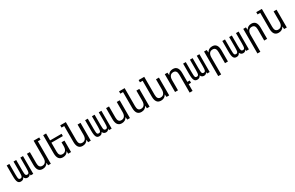

<svg xmlns="http://www.w3.org/2000/svg" viewBox="295 -2830 7838 5107"><g transform="rotate(-30 4214.5 -276.0)"><path d="M168 13.2C221.2 13.2 252 -8.8 274.4 -55.7C293 -7.8 329.1 13.2 373 13.2C415 13.2 447.3 -6.3 469.7 -46.9V0H551.3V-546.9H469.7V-233.9C469.7 -161.1 465.8 -115.7 455.1 -91.8C447.3 -74.2 434.1 -62 406.2 -62C380.4 -62 364.7 -72.3 356.4 -89.4C348.1 -106 342.3 -138.2 342.3 -233.9V-546.9H260.3V-233.9C260.3 -153.8 255.4 -112.8 245.1 -91.8C236.3 -73.2 221.2 -62 192.4 -62C145.5 -62 139.2 -92.3 135.3 -140.1C133.3 -164.1 132.3 -195.3 132.3 -233.9V-546.9H50.3V-230C50.3 -127.9 59.1 -72.8 77.6 -37.1C97.7 1 127.9 13.2 168 13.2Z M837.4 14.2C913.1 14.2 968.3 -19 1000 -82L1008.8 0H1090.3V-689.9H1172.4V-759.8H1000V-236.8C1000 -125 954.6 -64 869.1 -64C796.4 -64 762.2 -108.9 762.2 -207V-546.9H672.4V-207C672.4 -58.6 725.6 14.2 837.4 14.2Z M1459 14.2C1534.7 14.2 1589.8 -19 1621.6 -82V0H1711.9V-351.6H1621.6V-236.8C1621.6 -125 1576.2 -64 1490.7 -64C1418 -64 1383.8 -108.9 1383.8 -207V-477.1H1735.8V-546.9H1383.8V-759.8H1293.9V-207C1293.9 -58.6 1347.2 14.2 1459 14.2Z M2064.9 14.2C2140.6 14.2 2195.8 -19 2227.5 -82L2236.3 0H2317.9V-546.9H2227.5V-236.8C2227.5 -125 2182.1 -64 2096.7 -64C2023.9 -64 1989.7 -108.9 1989.7 -207V-759.8H1817.9V-689.9H1899.9V-207C1899.9 -58.6 1953.1 14.2 2064.9 14.2Z M2576.2 13.2C2629.4 13.2 2660.2 -8.8 2682.6 -55.7C2701.2 -7.8 2737.3 13.2 2781.2 13.2C2823.2 13.2 2855.5 -6.3 2877.9 -46.9V0H2959.5V-546.9H2877.9V-233.9C2877.9 -161.1 2874 -115.7 2863.3 -91.8C2855.5 -74.2 2842.3 -62 2814.5 -62C2788.6 -62 2772.9 -72.3 2764.6 -89.4C2756.3 -106 2750.5 -138.2 2750.5 -233.9V-546.9H2668.5V-233.9C2668.5 -153.8 2663.6 -112.8 2653.3 -91.8C2644.5 -73.2 2629.4 -62 2600.6 -62C2553.7 -62 2547.4 -92.3 2543.5 -140.1C2541.5 -164.1 2540.5 -195.3 2540.5 -233.9V-546.9H2458.5V-230C2458.5 -127.9 2467.3 -72.8 2485.8 -37.1C2505.9 1 2536.1 13.2 2576.2 13.2Z M3268.1 14.2C3342.8 14.2 3398.4 -19 3430.2 -82L3439 0H3520.5V-545.9H3430.2V-236.8C3430.2 -125.5 3383.8 -64 3299.3 -64C3226.6 -64 3192.4 -108.9 3192.4 -207V-545.9H3102.5V-207C3102.5 -59.1 3156.7 14.2 3268.1 14.2Z M3871.1 14.2C3946.8 14.2 4002 -19 4033.7 -82L4042.5 0H4124V-546.9H4033.7V-236.8C4033.7 -125 3988.3 -64 3902.8 -64C3830.1 -64 3795.9 -108.9 3795.9 -207V-759.8H3624V-689.9H3706.1V-207C3706.1 -58.6 3759.3 14.2 3871.1 14.2Z M4473.1 14.2C4548.8 14.2 4604 -19 4635.7 -82L4644.5 0H4726.1V-546.9H4635.7V-236.8C4635.7 -125 4590.3 -64 4504.9 -64C4432.1 -64 4397.9 -108.9 4397.9 -207V-759.8H4226.1V-689.9H4308.1V-207C4308.1 -58.6 4361.3 14.2 4473.1 14.2Z M5233.9 208H5324.2V0H5396.5V-69.8H5324.2V-338.9C5324.2 -487.8 5270 -560.1 5158.2 -560.1C5083.5 -560.1 5027.8 -527.8 4996.1 -464.8L4987.3 -546.9H4906.2V0H4996.1V-309.1C4996.1 -421.4 5042.5 -481.9 5127.4 -481.9C5200.7 -481.9 5233.9 -436.5 5233.9 -338.9Z M5586.4 13.2C5639.6 13.2 5670.4 -8.8 5692.9 -55.7C5711.4 -7.8 5747.6 13.2 5791.5 13.2C5833.5 13.2 5865.7 -6.3 5888.2 -46.9V0H5969.7V-546.9H5888.2V-233.9C5888.2 -161.1 5884.3 -115.7 5873.5 -91.8C5865.7 -74.2 5852.5 -62 5824.7 -62C5798.8 -62 5783.2 -72.3 5774.9 -89.4C5766.6 -106 5760.7 -138.2 5760.7 -233.9V-546.9H5678.7V-233.9C5678.7 -153.8 5673.8 -112.8 5663.6 -91.8C5654.8 -73.2 5639.6 -62 5610.8 -62C5564 -62 5557.6 -92.3 5553.7 -140.1C5551.8 -164.1 5550.8 -195.3 5550.8 -233.9V-546.9H5468.8V-230C5468.8 -127.9 5477.5 -72.8 5496.1 -37.1C5516.1 1 5546.4 13.2 5586.4 13.2Z M6112.3 208H6202.1V-309.1C6202.1 -421.4 6248.5 -481.9 6333.5 -481.9C6406.7 -481.9 6439.9 -436.5 6439.9 -338.9V0H6530.3V-338.9C6530.3 -487.8 6476.1 -560.1 6364.3 -560.1C6289.6 -560.1 6233.9 -527.8 6202.1 -464.8L6193.4 -546.9H6112.3Z M6790.5 13.2C6843.8 13.2 6874.5 -8.8 6897 -55.7C6915.5 -7.8 6951.7 13.2 6995.6 13.2C7037.6 13.2 7069.8 -6.3 7092.3 -46.9V0H7173.8V-546.9H7092.3V-233.9C7092.3 -161.1 7088.4 -115.7 7077.6 -91.8C7069.8 -74.2 7056.6 -62 7028.8 -62C7002.9 -62 6987.3 -72.3 6979 -89.4C6970.7 -106 6964.8 -138.2 6964.8 -233.9V-546.9H6882.8V-233.9C6882.8 -153.8 6877.9 -112.8 6867.7 -91.8C6858.9 -73.2 6843.8 -62 6814.9 -62C6768.1 -62 6761.7 -92.3 6757.8 -140.1C6755.9 -164.1 6754.9 -195.3 6754.9 -233.9V-546.9H6672.9V-230C6672.9 -127.9 6681.6 -72.8 6700.2 -37.1C6720.2 1 6750.5 13.2 6790.5 13.2Z M7316.4 208H7406.2V-309.1C7406.2 -421.4 7452.6 -481.9 7537.6 -481.9C7610.8 -481.9 7644 -436.5 7644 -338.9V0H7734.4V-338.9C7734.4 -487.8 7680.2 -560.1 7568.4 -560.1C7493.7 -560.1 7438 -527.8 7406.2 -464.8L7397.5 -546.9H7316.4Z M8085.4 14.2C8161.1 14.2 8216.3 -19 8248 -82L8256.8 0H8338.4V-546.9H8248V-236.8C8248 -125 8202.6 -64 8117.2 -64C8044.4 -64 8010.3 -108.9 8010.3 -207V-759.8H7838.4V-689.9H7920.4V-207C7920.4 -58.6 7973.6 14.2 8085.4 14.2Z"/></g></svg>

Font: Hack
Style: Regular
Weight: 400
Monospace: yes
Designer: Christopher Simpkins
Foundry: Christopher Simpkins
Version: Version 2.010